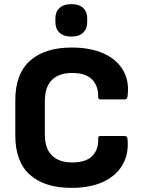

<svg xmlns="http://www.w3.org/2000/svg" viewBox="-20 -897 690 929"><path d="M326 12Q196 12 125 -51Q54 -114 54 -242V-411Q54 -540 125.5 -603.5Q197 -667 327 -667Q418 -667 482 -638Q546 -609 576.5 -555.5Q607 -502 597 -430Q595 -416 584 -416H466Q454 -416 455 -429Q456 -482 425 -513Q394 -544 329 -544Q266 -544 231.5 -510.5Q197 -477 197 -407V-248Q197 -178 231.5 -144.5Q266 -111 329 -111Q397 -111 427.5 -143.5Q458 -176 455 -226Q454 -239 466 -239H583Q595 -239 597 -225Q604 -153 573 -99.5Q542 -46 479 -17Q416 12 326 12ZM325 -720Q288 -720 268 -739Q248 -758 248 -790V-808Q248 -840 268 -858.5Q288 -877 325 -877Q363 -877 382.5 -858.5Q402 -840 402 -808V-790Q402 -758 382.5 -739Q363 -720 325 -720Z"/></svg>

Font: Sofia Sans ExtraBold
Style: Regular
Weight: 800
Designer: Botio Nikoltchev, Ani Petrova
Foundry: lettersoup
Version: Version 4.101; ttfautohint (v1.8.4.7-5d5b)